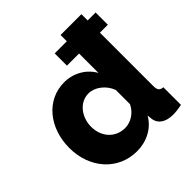

<svg xmlns="http://www.w3.org/2000/svg" viewBox="-194 -881 1042 1042"><g transform="rotate(-45 327.0 -360.0)"><path d="M273 10C344 10 413 -22 450 -87L453 -60C458 -16 496 8 551 8C569 8 590 6 619 0V-135C594 -137 585 -148 585 -180V-588H646V-682H585V-730H425V-682H332V-588H425V-439C393 -497 330 -535 257 -535C121 -535 25 -416 25 -263C25 -107 128 10 273 10ZM316 -125C243 -125 190 -182 190 -260C190 -334 239 -399 308 -399C356 -399 406 -361 426 -308V-198C405 -153 360 -125 316 -125Z"/></g></svg>

Font: Raleway
Style: ExtraBold
Weight: 800
Designer: Matt McInerney, Pablo Impallari, Rodrigo Fuenzalida
Foundry: Matt McInerney, Pablo Impallari, Rodrigo Fuenzalida
Version: Version 3.000